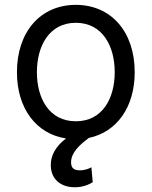

<svg xmlns="http://www.w3.org/2000/svg" viewBox="-20 -573 637 806"><path d="M298.3 -63.9C186.1 -63.9 134.9 -160.5 134.9 -269.9C134.9 -379.3 186.1 -477.3 298.3 -477.3C410.5 -477.3 461.6 -379.3 461.6 -269.9C461.6 -160.5 410.5 -63.9 298.3 -63.9ZM51.1 -269.9C51.1 -117.2 132.5 -10.7 257.1 8.2C211.6 43 193.2 81.3 193.2 119.3C193.2 180.4 235.8 213.1 294 213.1C328.1 213.1 353.7 201.7 369.3 191.8L363.6 129.3C353.7 134.9 336.6 142 315.3 142C286.9 142 278.4 129.3 278.4 108C278.4 68.2 313.2 35.5 353 6C469.8 -18.5 545.5 -122.5 545.5 -269.9C545.5 -440.3 446 -552.6 298.3 -552.6C150.6 -552.6 51.1 -440.3 51.1 -269.9Z"/></svg>

Font: Magic Ui Pro
Style: Regular
Weight: 400
Designer: Stefan Endress, Andreas Faust
Version: Version 1.000;FEAKit 1.0